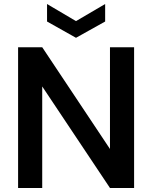

<svg xmlns="http://www.w3.org/2000/svg" viewBox="-20 -935 757 955"><path d="M70 0V-700H190L527 -194V-700H647V0H527L190 -505V0ZM358 -747 214 -828V-915L358 -830L503 -915V-828Z"/></svg>

Font: DM Sans 17pt SemiBold
Style: Regular
Weight: 600
Version: Version 4.004;gftools[0.9.30]